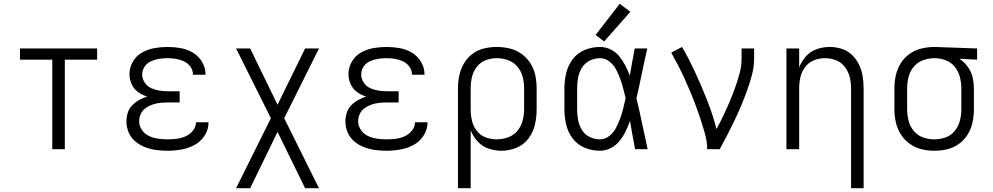

<svg xmlns="http://www.w3.org/2000/svg" viewBox="-20 -785 5224 1010"><path d="M255 0H321V-471H491V-530H85V-471H255Z M861 8Q898 8 934.5 1.5Q971 -5 1003.5 -22.5Q1036 -40 1056.5 -72Q1077 -104 1077 -141V-142H1011Q1011 -118 995 -98Q979 -78 956.5 -68Q934 -58 910 -55Q886 -52 861 -52Q836 -52 811.5 -55.5Q787 -59 764 -69.5Q741 -80 726.5 -101.5Q712 -123 712 -147Q712 -168 721 -186.5Q730 -205 747 -217Q764 -229 783.5 -235.5Q803 -242 823.5 -244Q844 -246 864 -246H925V-305H864Q841 -305 818.5 -308.5Q796 -312 775 -321.5Q754 -331 741 -351Q728 -371 728 -393Q728 -416 741 -435Q754 -454 774.5 -463Q795 -472 817 -475.5Q839 -479 861 -479Q883 -479 905 -475.5Q927 -472 947.5 -462.5Q968 -453 981.5 -434.5Q995 -416 995 -393V-392H1061V-395Q1061 -429 1042.5 -460Q1024 -491 994 -508.5Q964 -526 930 -532Q896 -538 861 -538Q827 -538 792.5 -532Q758 -526 727 -508.5Q696 -491 678.5 -460Q661 -429 661 -395Q661 -368 672.5 -342.5Q684 -317 706 -301Q728 -285 754 -277Q732 -270 711.5 -258.5Q691 -247 675 -230.5Q659 -214 652 -191.5Q645 -169 645 -146Q645 -116 657 -88Q669 -60 692.5 -40.5Q716 -21 744 -10.5Q772 0 802 4Q832 8 861 8Z M1222 205H1296L1440 -91L1585 205H1658L1475 -163L1658 -530H1585L1440 -234L1296 -530H1222L1405 -163Z M2013 8Q2050 8 2086.5 1.5Q2123 -5 2155.5 -22.5Q2188 -40 2208.5 -72Q2229 -104 2229 -141V-142H2163Q2163 -118 2147 -98Q2131 -78 2108.5 -68Q2086 -58 2062 -55Q2038 -52 2013 -52Q1988 -52 1963.5 -55.5Q1939 -59 1916 -69.5Q1893 -80 1878.5 -101.5Q1864 -123 1864 -147Q1864 -168 1873 -186.5Q1882 -205 1899 -217Q1916 -229 1935.5 -235.5Q1955 -242 1975.5 -244Q1996 -246 2016 -246H2077V-305H2016Q1993 -305 1970.5 -308.5Q1948 -312 1927 -321.5Q1906 -331 1893 -351Q1880 -371 1880 -393Q1880 -416 1893 -435Q1906 -454 1926.5 -463Q1947 -472 1969 -475.5Q1991 -479 2013 -479Q2035 -479 2057 -475.5Q2079 -472 2099.5 -462.5Q2120 -453 2133.5 -434.5Q2147 -416 2147 -393V-392H2213V-395Q2213 -429 2194.5 -460Q2176 -491 2146 -508.5Q2116 -526 2082 -532Q2048 -538 2013 -538Q1979 -538 1944.5 -532Q1910 -526 1879 -508.5Q1848 -491 1830.5 -460Q1813 -429 1813 -395Q1813 -368 1824.5 -342.5Q1836 -317 1858 -301Q1880 -285 1906 -277Q1884 -270 1863.5 -258.5Q1843 -247 1827 -230.5Q1811 -214 1804 -191.5Q1797 -169 1797 -146Q1797 -116 1809 -88Q1821 -60 1844.5 -40.5Q1868 -21 1896 -10.5Q1924 0 1954 4Q1984 8 2013 8Z M2389 205H2456V-100Q2468 -68 2492 -41.5Q2516 -15 2549.5 -3.5Q2583 8 2617 8Q2658 8 2696.5 -7.5Q2735 -23 2760 -56.5Q2785 -90 2794 -129.5Q2803 -169 2803 -210V-320Q2803 -355 2796 -388.5Q2789 -422 2770.5 -451.5Q2752 -481 2723.5 -501.5Q2695 -522 2661 -530Q2627 -538 2593 -538Q2559 -538 2525.5 -530Q2492 -522 2464.5 -501Q2437 -480 2420 -450.5Q2403 -421 2396 -387.5Q2389 -354 2389 -320ZM2593 -52Q2563 -52 2534.5 -62.5Q2506 -73 2487.5 -97.5Q2469 -122 2462.5 -151Q2456 -180 2456 -210V-320Q2456 -350 2462.5 -379Q2469 -408 2487.5 -432.5Q2506 -457 2534.5 -468Q2563 -479 2593 -479Q2623 -479 2652.5 -468.5Q2682 -458 2702 -434Q2722 -410 2729.5 -380.5Q2737 -351 2737 -320V-210Q2737 -180 2729 -150Q2721 -120 2701.5 -96.5Q2682 -73 2652.5 -62.5Q2623 -52 2593 -52Z M3136 8Q3166 8 3193 -6Q3220 -20 3239 -43.5Q3258 -67 3271 -94Q3284 -121 3294 -149Q3300 -112 3307 -74.5Q3314 -37 3321 0H3387Q3372 -67 3358 -134.5Q3344 -202 3328 -268Q3343 -333 3356.5 -399Q3370 -465 3385 -530H3319Q3312 -494 3305.5 -458Q3299 -422 3293 -387Q3283 -414 3269.5 -440Q3256 -466 3237.5 -489Q3219 -512 3192 -525Q3165 -538 3136 -538Q3095 -538 3056.5 -522.5Q3018 -507 2993 -474Q2968 -441 2958.5 -401Q2949 -361 2949 -320V-210Q2949 -169 2958.5 -129Q2968 -89 2993 -56Q3018 -23 3056.5 -7.5Q3095 8 3136 8ZM3136 -52Q3108 -52 3082 -64.5Q3056 -77 3041 -101.5Q3026 -126 3021 -154Q3016 -182 3016 -210V-320Q3016 -348 3021 -376Q3026 -404 3041 -428.5Q3056 -453 3082 -466Q3108 -479 3136 -479Q3163 -479 3185 -462Q3207 -445 3220 -421Q3233 -397 3242 -372Q3251 -347 3258 -321Q3265 -295 3271 -269Q3265 -242 3258.5 -215Q3252 -188 3242.5 -162.5Q3233 -137 3220.5 -112.5Q3208 -88 3185.5 -70Q3163 -52 3136 -52ZM3158 -567 3296 -723 3240 -765 3113 -601Z M3700 0H3766Q3787 -38 3806.5 -76Q3826 -114 3844.5 -152.5Q3863 -191 3879.5 -230.5Q3896 -270 3910.5 -310.5Q3925 -351 3936 -392.5Q3947 -434 3947 -477V-530H3881V-477Q3881 -437 3870.5 -398.5Q3860 -360 3846.5 -322.5Q3833 -285 3817.5 -248.5Q3802 -212 3785 -176.5Q3768 -141 3749 -106Q3730 -181 3701 -254.5Q3672 -328 3639.5 -399Q3607 -470 3568 -538L3511 -508Q3530 -474 3548 -439.5Q3566 -405 3582 -369.5Q3598 -334 3613 -298Q3628 -262 3641.5 -225.5Q3655 -189 3667 -152Q3679 -115 3689.5 -77Q3700 -39 3700 0Z M4457 205H4523V-320Q4523 -352 4518 -383.5Q4513 -415 4499 -444.5Q4485 -474 4461.5 -496.5Q4438 -519 4407 -528.5Q4376 -538 4344 -538Q4310 -538 4276.5 -526.5Q4243 -515 4219.5 -488.5Q4196 -462 4184 -430V-530H4117V0H4184V-320Q4184 -350 4190.5 -379Q4197 -408 4215.5 -432.5Q4234 -457 4262 -468Q4290 -479 4320 -479Q4350 -479 4378 -468Q4406 -457 4424.5 -432.5Q4443 -408 4450 -379Q4457 -350 4457 -320Z M4896 8Q4930 8 4963.5 0Q4997 -8 5025 -28.5Q5053 -49 5071 -78.5Q5089 -108 5096 -142Q5103 -176 5103 -210V-320Q5103 -350 5096 -379.5Q5089 -409 5070.5 -434Q5052 -459 5027 -476L5120 -471V-530L4897 -538H4896Q4862 -538 4828 -530Q4794 -522 4765.5 -502Q4737 -482 4718.5 -452.5Q4700 -423 4692.5 -389Q4685 -355 4685 -320V-210Q4685 -176 4692.5 -142Q4700 -108 4718.5 -78.5Q4737 -49 4765.5 -28.5Q4794 -8 4827.5 0Q4861 8 4896 8ZM4896 -52Q4865 -52 4836 -62Q4807 -72 4787 -96Q4767 -120 4759.5 -150Q4752 -180 4752 -210V-320Q4752 -351 4759.5 -380.5Q4767 -410 4787 -434Q4807 -458 4836.5 -468.5Q4866 -479 4896 -479Q4926 -479 4955 -468Q4984 -457 5003 -433Q5022 -409 5029.5 -379.5Q5037 -350 5037 -320V-210Q5037 -180 5029.5 -150.5Q5022 -121 5003 -97Q4984 -73 4955 -62.5Q4926 -52 4896 -52Z"/></svg>

Font: Iosevka Sparkle Light
Style: Regular
Weight: 300
Designer: Belleve Invis
Foundry: Belleve Invis
Version: Version 4.5.0; ttfautohint (v1.8.3)